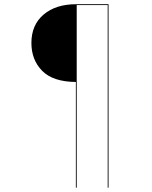

<svg xmlns="http://www.w3.org/2000/svg" viewBox="-20 -700 723 911"><path d="M495 -680V190L491 191V-676H344V190L340 191V-311Q231 -312 180 -364Q129 -416 129 -496Q129 -582 187 -631Q245 -680 341 -680Z"/></svg>

Font: FiraGO Four
Style: Regular
Weight: 100
Designer: bBox Type
Foundry: bBox Type GmbH
Version: Version 1.001